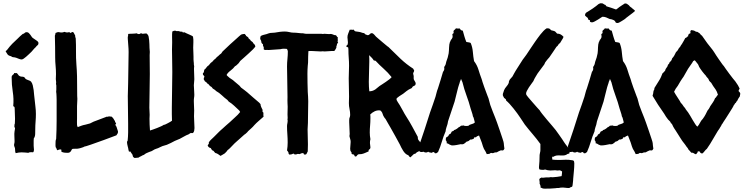

<svg xmlns="http://www.w3.org/2000/svg" viewBox="-20 -926 4519 1167"><path d="M213.9 -664.1Q213.9 -655.3 208 -650.9Q202.1 -646.5 197.3 -639.6Q187.5 -630.9 180.2 -621.6Q172.9 -612.3 163.1 -603.5Q159.2 -599.6 152.3 -593.3Q145.5 -586.9 138.2 -580.6Q130.9 -574.2 123.5 -569.3Q116.2 -564.5 111.3 -564.5Q103.5 -564.5 91.3 -569.8Q79.1 -575.2 70.3 -577.1Q63.5 -578.1 58.1 -578.6Q52.7 -579.1 47.9 -584Q30.3 -587.9 25.4 -596.2Q20.5 -604.5 14.6 -613.3Q14.6 -617.2 17.6 -618.2Q20.5 -619.1 22.5 -622.1Q32.2 -634.8 39.1 -643.1Q45.9 -651.4 54.7 -660.2Q71.3 -674.8 86.4 -690.4Q101.6 -706.1 118.2 -719.7Q126 -720.7 129.9 -725.6Q133.8 -730.5 141.6 -730.5Q149.4 -730.5 154.8 -725.6Q160.2 -720.7 164.6 -714.4Q168.9 -708 173.3 -701.7Q177.7 -695.3 183.6 -692.4Q190.4 -687.5 202.1 -679.7Q213.9 -671.9 213.9 -664.1ZM80.1 -482.4Q86.9 -478.5 90.3 -472.2Q93.8 -465.8 100.6 -462.9Q106.4 -460 113.3 -460Q120.1 -460 125 -458Q128.9 -456.1 130.9 -453.1Q132.8 -450.2 134.8 -447.3Q140.6 -442.4 152.8 -438.5Q165 -434.6 168.9 -429.7Q175.8 -420.9 179.2 -407.2Q182.6 -393.6 184.6 -378.4Q186.5 -363.3 187.5 -348.1Q188.5 -333 190.4 -322.3Q192.4 -299.8 195.3 -277.8Q198.2 -255.9 198.2 -233.4Q198.2 -210.9 196.3 -187.5Q194.3 -164.1 194.3 -141.6Q194.3 -129.9 193.8 -112.3Q193.4 -94.7 185.5 -85Q184.6 -81.1 184.6 -71.3V-40Q184.6 -34.2 185.5 -28.3Q186.5 -22.5 186.5 -15.6Q186.5 -4.9 180.7 0Q177.7 -1 174.3 -1Q170.9 -1 168 -1Q157.2 -1 152.3 2.9Q141.6 2 131.8 1Q122.1 0 111.3 0Q94.7 0 75.2 4.9Q71.3 -4.9 71.8 -15.6Q72.3 -26.4 67.4 -35.2Q66.4 -38.1 65.9 -40.5Q65.4 -43 65.4 -45.9Q68.4 -57.6 68.4 -62Q68.4 -66.4 68.4 -71.3Q68.4 -85 67.4 -99.1Q66.4 -113.3 68.4 -127Q68.4 -131.8 69.8 -135.7Q71.3 -139.6 71.3 -144.5Q71.3 -149.4 69.3 -151.4Q67.4 -153.3 67.4 -156.2Q67.4 -159.2 67.9 -166Q68.4 -172.9 70.3 -174.8Q70.3 -182.6 70.8 -189.9Q71.3 -197.3 71.3 -204.1Q71.3 -219.7 70.3 -235.4Q69.3 -251 69.3 -265.6Q69.3 -272.5 68.4 -274.4Q67.4 -276.4 66.4 -277.3Q65.4 -278.3 63.5 -278.8Q61.5 -279.3 60.5 -282.2Q64.5 -325.2 57.6 -368.2Q50.8 -411.1 50.8 -455.1Q50.8 -461.9 52.7 -465.3Q54.7 -468.8 57.6 -470.7Q60.5 -472.7 63 -475.1Q65.4 -477.5 66.4 -482.4Q74.2 -480.5 80.1 -482.4Z M680.7 -167Q687.5 -158.2 689 -152.8Q690.4 -147.5 692.4 -142.1Q694.3 -136.7 695.8 -131.8Q697.3 -127 697.3 -126Q697.3 -119.1 694.8 -114.7Q692.4 -110.4 687.5 -103.5Q648.4 -88.9 610.4 -74.7Q572.3 -60.5 532.2 -46.9Q521.5 -43.9 512.7 -40.5Q503.9 -37.1 493.2 -35.2Q491.2 -33.2 486.8 -31.7Q482.4 -30.3 476.6 -28.3Q470.7 -26.4 465.3 -24.9Q460 -23.4 458 -23.4Q450.2 -21.5 440.9 -22Q431.6 -22.5 422.9 -21.5Q418 -20.5 416 -16.6Q414.1 -12.7 411.6 -8.3Q409.2 -3.9 404.3 -0.5Q399.4 2.9 390.6 2.9Q381.8 2.9 373 2Q364.3 1 354.5 -2.9Q352.5 -5.9 353 -10.3Q353.5 -14.6 351.6 -17.6Q342.8 -18.6 337.9 -16.1Q333 -13.7 328.1 -12.7Q325.2 -16.6 323.7 -22Q322.3 -27.3 318.4 -31.2Q317.4 -36.1 317.4 -41Q317.4 -45.9 317.4 -50.8Q317.4 -57.6 317.9 -66.9Q318.4 -76.2 321.3 -81.1Q324.2 -136.7 324.2 -192.4Q324.2 -248 324.2 -303.7Q324.2 -309.6 324.2 -318.8Q324.2 -328.1 323.7 -337.9Q323.2 -347.7 322.8 -356Q322.3 -364.3 321.3 -368.2Q322.3 -375 322.3 -381.3Q322.3 -387.7 322.3 -394.5Q322.3 -400.4 322.3 -405.3Q322.3 -410.2 320.3 -415Q321.3 -418.9 321.3 -425.8Q321.3 -430.7 320.3 -435.5Q319.3 -440.4 319.3 -445.3Q319.3 -453.1 319.8 -460.4Q320.3 -467.8 320.3 -475.6Q320.3 -501 317.9 -525.9Q315.4 -550.8 315.4 -576.2Q315.4 -609.4 314.9 -642.6Q314.5 -675.8 313.5 -709Q317.4 -718.8 317.4 -725.6Q331.1 -732.4 338.9 -730.5Q346.7 -728.5 354.5 -728.5Q359.4 -728.5 363.3 -729.5Q367.2 -730.5 371.1 -732.4Q376 -731.4 379.4 -730Q382.8 -728.5 387.7 -728.5Q402.3 -731.4 403.8 -729.5Q405.3 -727.5 408.2 -725.6Q412.1 -726.6 414.6 -729Q417 -731.4 420.9 -731.4Q426.8 -731.4 429.7 -724.1Q432.6 -716.8 436.5 -711.9Q436.5 -701.2 440.4 -692.4Q442.4 -652.3 441.9 -613.3Q441.4 -574.2 444.3 -535.2Q445.3 -517.6 446.8 -498.5Q448.2 -479.5 448.2 -461.9Q448.2 -432.6 448.7 -402.8Q449.2 -373 449.2 -342.8Q449.2 -337.9 449.7 -334Q450.2 -330.1 450.2 -325.2Q450.2 -313.5 449.2 -302.7Q448.2 -292 448.2 -281.2V-205.1Q448.2 -195.3 447.8 -185.1Q447.3 -174.8 448.2 -165L452.1 -153.3Q462.9 -157.2 474.1 -161.6Q485.4 -166 498 -168Q505.9 -169.9 512.7 -171.9Q519.5 -173.8 527.3 -175.8Q541 -183.6 548.8 -186.5Q556.6 -189.5 564.5 -192.4Q581.1 -198.2 596.7 -204.6Q612.3 -210.9 628.9 -216.8Q636.7 -214.8 641.6 -218.8Q651.4 -216.8 659.2 -216.8Q669.9 -206.1 672.4 -200.2Q674.8 -194.3 679.7 -189.5Q677.7 -184.6 680.2 -183.6Q682.6 -182.6 683.6 -178.7Q687.5 -176.8 684.6 -173.3Q681.6 -169.9 680.7 -167Z M1152.3 -117.2Q1142.6 -116.2 1140.6 -118.2Q1136.7 -116.2 1133.3 -114.3Q1129.9 -112.3 1126 -109.4Q1112.3 -104.5 1099.1 -96.7Q1085.9 -88.9 1072.3 -82Q1064.5 -78.1 1057.1 -75.7Q1049.8 -73.2 1042 -69.3Q1030.3 -63.5 1018.6 -57.1Q1006.8 -50.8 994.1 -45.9Q987.3 -43.9 981 -42Q974.6 -40 967.8 -38.1Q960 -35.2 953.6 -31.7Q947.3 -28.3 940.4 -25.4Q935.5 -23.4 930.2 -22Q924.8 -20.5 918.9 -17.6Q914.1 -15.6 910.6 -12.7Q907.2 -9.8 902.3 -7.8Q894.5 -4.9 886.2 -2Q877.9 1 870.1 4.9Q862.3 8.8 858.9 12.2Q855.5 15.6 845.7 18.6Q835.9 24.4 835 24.9Q834 25.4 832 25.4Q829.1 27.3 826.7 28.8Q824.2 30.3 821.3 32.2Q815.4 32.2 809.6 33.2Q803.7 34.2 797.9 34.2Q791 30.3 788.6 26.4Q786.1 22.5 786.1 15.6Q782.2 10.7 778.8 4.9Q775.4 -1 771.5 -5.9Q764.6 -2 763.2 -6.3Q761.7 -10.7 760.7 -16.1Q759.8 -21.5 758.8 -26.9Q757.8 -32.2 756.8 -34.2Q752 -52.7 752 -61.5Q752 -66.4 753.9 -67.9Q755.9 -69.3 755.9 -72.3Q756.8 -82 757.8 -94.7Q758.8 -107.4 758.8 -121.1Q758.8 -134.8 758.8 -148.4Q758.8 -162.1 758.8 -172.9Q758.8 -216.8 757.8 -258.3Q756.8 -299.8 756.8 -341.8Q756.8 -361.3 757.8 -380.9Q758.8 -400.4 758.8 -419.9Q758.8 -467.8 760.3 -514.6Q761.7 -561.5 761.7 -609.4Q761.7 -628.9 759.8 -648.9Q757.8 -668.9 756.8 -689.5Q755.9 -700.2 757.8 -706.5Q759.8 -712.9 758.8 -719.7Q761.7 -720.7 769.5 -720.7Q777.3 -720.7 785.6 -721.2Q793.9 -721.7 801.3 -722.2Q808.6 -722.7 810.5 -723.6Q817.4 -718.8 824.2 -718.8Q831.1 -718.8 836.9 -724.6Q841.8 -722.7 842.3 -721.7Q842.8 -720.7 847.7 -720.7Q856.4 -721.7 861.3 -722.2Q866.2 -722.7 870.1 -722.7Q880.9 -714.8 883.3 -703.6Q885.7 -692.4 886.7 -680.2Q887.7 -668 888.2 -655.8Q888.7 -643.6 888.7 -635.7Q888.7 -629.9 889.6 -623.5Q890.6 -617.2 890.6 -610.4Q890.6 -605.5 890.1 -600.6Q889.6 -595.7 889.6 -590.8Q889.6 -562.5 890.1 -533.2Q890.6 -503.9 890.6 -475.6Q890.6 -424.8 889.2 -373.5Q887.7 -322.3 887.7 -271.5Q887.7 -260.7 888.7 -250Q889.6 -239.3 889.6 -228.5Q889.6 -222.7 889.2 -216.8Q888.7 -210.9 888.7 -205.1Q888.7 -168.9 891.6 -132.8Q895.5 -133.8 908.2 -138.2Q920.9 -142.6 934.6 -147.9Q948.2 -153.3 960 -158.7Q971.7 -164.1 974.6 -167Q978.5 -167 985.4 -169.9Q992.2 -172.9 1000 -177.2Q1007.8 -181.6 1015.1 -185.5Q1022.5 -189.5 1025.4 -192.4Q1024.4 -211.9 1024.4 -231.9Q1024.4 -252 1024.4 -271.5Q1024.4 -325.2 1025.9 -378.9Q1027.3 -432.6 1027.3 -488.3Q1027.3 -522.5 1026.4 -556.6Q1025.4 -590.8 1025.4 -625Q1025.4 -635.7 1025.9 -647Q1026.4 -658.2 1026.4 -668.9Q1026.4 -685.5 1025.9 -701.7Q1025.4 -717.8 1027.3 -734.4Q1037.1 -739.3 1038.1 -739.3Q1043.9 -739.3 1046.4 -739.3Q1048.8 -739.3 1050.8 -737.3Q1053.7 -736.3 1056.2 -736.8Q1058.6 -737.3 1061.5 -737.3Q1066.4 -737.3 1071.3 -735.4Q1076.2 -733.4 1081.1 -733.4Q1088.9 -734.4 1089.4 -731.4Q1089.8 -728.5 1092.8 -728.5Q1100.6 -731.4 1103.5 -728.5Q1106.4 -726.6 1114.3 -723.1Q1122.1 -719.7 1130.9 -715.8Q1139.6 -711.9 1146.5 -708.5Q1153.3 -705.1 1153.3 -702.1Q1156.2 -686.5 1155.3 -668.9Q1154.3 -651.4 1154.3 -635.7Q1154.3 -622.1 1155.3 -608.4Q1156.2 -594.7 1156.2 -581.1Q1156.2 -573.2 1156.2 -565.4Q1156.2 -557.6 1157.2 -550.8Q1158.2 -545.9 1158.2 -542.5Q1158.2 -539.1 1158.2 -535.2Q1158.2 -530.3 1160.2 -522.5Q1159.2 -517.6 1159.2 -512.2Q1159.2 -506.8 1159.2 -502Q1159.2 -488.3 1160.2 -473.6Q1161.1 -459 1161.1 -444.3Q1161.1 -434.6 1159.7 -425.8Q1158.2 -417 1158.2 -408.2L1159.2 -389.6Q1159.2 -379.9 1160.2 -370.1Q1161.1 -360.4 1161.1 -349.6Q1161.1 -344.7 1160.6 -339.8Q1160.2 -335 1159.2 -330.1Q1158.2 -325.2 1158.2 -319.3Q1158.2 -313.5 1158.2 -308.6Q1158.2 -294.9 1159.2 -281.2Q1160.2 -267.6 1160.2 -253.9Q1160.2 -245.1 1159.7 -236.8Q1159.2 -228.5 1159.2 -219.7Q1159.2 -202.1 1160.6 -183.6Q1162.1 -165 1162.1 -147.5Q1162.1 -139.6 1160.2 -130.9Q1158.2 -122.1 1152.3 -117.2Z M1467.8 -719.7Q1469.7 -715.8 1472.2 -714.4Q1474.6 -712.9 1475.6 -708Q1482.4 -703.1 1486.3 -700.7Q1490.2 -698.2 1491.2 -692.4Q1500 -685.5 1501.5 -683.6Q1502.9 -681.6 1503.9 -678.7Q1508.8 -674.8 1513.2 -671.9Q1517.6 -668.9 1519.5 -663.1Q1527.3 -656.2 1529.3 -652.3Q1531.2 -648.4 1532.2 -643.6Q1528.3 -636.7 1516.6 -625Q1504.9 -613.3 1490.2 -600.1Q1475.6 -586.9 1461.9 -574.7Q1448.2 -562.5 1440.4 -555.7Q1438.5 -551.8 1435.5 -548.8Q1432.6 -545.9 1430.7 -542Q1424.8 -537.1 1419.9 -531.7Q1415 -526.4 1408.2 -523.4Q1398.4 -509.8 1380.9 -496.6Q1363.3 -483.4 1357.4 -470.7Q1358.4 -467.8 1361.8 -464.8Q1365.2 -461.9 1367.2 -460Q1375 -452.1 1385.7 -445.8Q1396.5 -439.5 1404.3 -431.6Q1412.1 -424.8 1419.9 -418.5Q1427.7 -412.1 1435.5 -405.3Q1439.5 -401.4 1445.3 -393.6Q1455.1 -385.7 1464.4 -379.4Q1473.6 -373 1482.4 -365.2Q1501 -349.6 1518.6 -333.5Q1536.1 -317.4 1555.7 -301.8L1563.5 -293Q1563.5 -285.2 1567.9 -274.9Q1572.3 -264.6 1576.2 -257.8Q1574.2 -248 1576.7 -245.6Q1579.1 -243.2 1581.1 -241.2Q1580.1 -222.7 1582 -216.8Q1565.4 -202.1 1551.3 -189.9Q1537.1 -177.7 1526.4 -166Q1517.6 -155.3 1508.3 -147Q1499 -138.7 1488.3 -128.9Q1482.4 -121.1 1478.5 -118.2Q1471.7 -111.3 1464.8 -107.4Q1453.1 -96.7 1441.9 -86.9Q1430.7 -77.1 1419.9 -67.4Q1412.1 -60.5 1405.3 -54.2Q1398.4 -47.9 1391.6 -40Q1385.7 -34.2 1378.4 -26.4Q1371.1 -18.6 1363.3 -13.7Q1360.4 -7.8 1355.5 -3.4Q1350.6 1 1346.7 5.9Q1339.8 9.8 1334 13.7Q1328.1 17.6 1320.3 21.5Q1312.5 15.6 1305.2 10.7Q1297.9 5.9 1289.1 3.9Q1283.2 -1 1280.3 -5.9Q1277.3 -10.7 1269.5 -12.7Q1267.6 -15.6 1265.1 -19Q1262.7 -22.5 1260.7 -26.4Q1249 -27.3 1242.2 -41Q1244.1 -46.9 1247.6 -49.8Q1251 -52.7 1249 -60.5Q1254.9 -70.3 1263.2 -77.6Q1271.5 -85 1279.3 -92.8Q1288.1 -100.6 1295.4 -108.9Q1302.7 -117.2 1311.5 -125Q1316.4 -129.9 1321.3 -134.3Q1326.2 -138.7 1332 -143.6Q1342.8 -154.3 1354 -163.6Q1365.2 -172.9 1377 -183.6Q1392.6 -199.2 1409.2 -213.4Q1425.8 -227.5 1439.5 -245.1Q1438.5 -249 1436.5 -250.5Q1434.6 -252 1433.6 -254.9Q1418 -269.5 1402.8 -283.7Q1387.7 -297.9 1370.1 -308.6Q1364.3 -314.5 1362.3 -318.4Q1344.7 -331.1 1328.6 -346.7Q1312.5 -362.3 1293 -373Q1289.1 -377.9 1283.7 -381.3Q1278.3 -384.8 1273.4 -387.7Q1270.5 -392.6 1267.1 -396Q1263.7 -399.4 1258.8 -401.4Q1251 -408.2 1248.5 -412.6Q1246.1 -417 1240.2 -418Q1238.3 -422.9 1233.9 -425.8Q1229.5 -428.7 1224.6 -432.6Q1222.7 -438.5 1218.8 -442.4Q1217.8 -450.2 1219.7 -453.6Q1221.7 -457 1222.7 -459Q1221.7 -464.8 1217.3 -467.8Q1212.9 -470.7 1212.9 -477.5Q1212.9 -481.4 1215.3 -482.9Q1217.8 -484.4 1218.8 -487.3L1221.7 -502Q1229.5 -507.8 1234.9 -516.1Q1240.2 -524.4 1249 -529.3Q1258.8 -543.9 1273.4 -553.7Q1278.3 -561.5 1285.6 -566.4Q1293 -571.3 1297.9 -579.1Q1305.7 -584 1311 -589.8Q1316.4 -595.7 1324.2 -600.6Q1326.2 -604.5 1328.6 -606.9Q1331.1 -609.4 1332 -612.3Q1358.4 -637.7 1378.4 -656.2Q1398.4 -674.8 1419.9 -693.4Q1425.8 -698.2 1431.6 -704.1Q1437.5 -710 1444.3 -714.8Q1446.3 -716.8 1449.2 -716.8Q1452.1 -716.8 1455.1 -718.8Q1466.8 -718.8 1467.8 -719.7Z M2034.2 -698.2Q2032.2 -694.3 2032.7 -690.4Q2033.2 -686.5 2033.2 -681.6Q2031.2 -669.9 2033.2 -669.9Q2035.2 -669.9 2035.2 -668L2028.3 -658.2Q2028.3 -652.3 2025.9 -647.5Q2023.4 -642.6 2024.4 -635.7Q2021.5 -630.9 2019 -626Q2016.6 -621.1 2011.7 -616.2H1999Q1988.3 -616.2 1976.1 -614.7Q1963.9 -613.3 1952.1 -613.3Q1950.2 -613.3 1947.3 -613.8Q1944.3 -614.3 1941.4 -614.3Q1939.5 -614.3 1936.5 -613.8Q1933.6 -613.3 1929.7 -613.3Q1915 -613.3 1900.9 -614.7Q1886.7 -616.2 1871.1 -616.2Q1867.2 -616.2 1863.3 -616.2Q1859.4 -616.2 1854.5 -615.2Q1853.5 -598.6 1853 -581.5Q1852.5 -564.5 1852.5 -546.9Q1852.5 -542 1851.6 -536.6Q1850.6 -531.2 1850.6 -526.4Q1849.6 -513.7 1849.1 -502Q1848.6 -490.2 1848.6 -477.5Q1848.6 -450.2 1849.1 -422.9Q1849.6 -395.5 1850.6 -367.2Q1851.6 -352.5 1852.5 -338.9Q1853.5 -325.2 1853.5 -310.5Q1853.5 -277.3 1852.5 -244.6Q1851.6 -211.9 1851.6 -178.7Q1851.6 -168 1850.6 -158.7Q1849.6 -149.4 1849.6 -138.7Q1849.6 -116.2 1850.6 -93.8Q1851.6 -71.3 1851.6 -48.8Q1851.6 -38.1 1851.1 -27.3Q1850.6 -16.6 1850.6 -5.9Q1845.7 2 1843.8 7.8Q1841.8 13.7 1832 13.7Q1825.2 11.7 1825.7 9.3Q1826.2 6.8 1824.2 4.9Q1815.4 3.9 1811 6.3Q1806.6 8.8 1800.8 10.7Q1797.9 9.8 1794.4 9.8Q1791 9.8 1788.1 9.8Q1786.1 9.8 1784.2 11.2Q1782.2 12.7 1775.4 12.7Q1769.5 13.7 1768.6 10.7Q1767.6 7.8 1762.7 7.8Q1757.8 10.7 1751.5 12.2Q1745.1 13.7 1739.3 13.7Q1733.4 9.8 1733.9 6.3Q1734.4 2.9 1732.4 -1Q1731.4 -2.9 1729 -6.3Q1726.6 -9.8 1724.6 -11.7Q1726.6 -25.4 1727.5 -36.1Q1728.5 -46.9 1728.5 -59.6Q1728.5 -85 1726.6 -109.4Q1724.6 -133.8 1724.6 -159.2Q1724.6 -167 1726.6 -175.8Q1728.5 -184.6 1728.5 -194.3Q1726.6 -202.1 1727.5 -203.6Q1728.5 -205.1 1728.5 -207Q1728.5 -212.9 1728 -218.8Q1727.5 -224.6 1727.5 -230.5Q1727.5 -242.2 1728 -253.9Q1728.5 -265.6 1728.5 -277.3Q1728.5 -282.2 1728 -287.6Q1727.5 -293 1727.5 -297.9Q1726.6 -306.6 1727.1 -316.4Q1727.5 -326.2 1727.5 -335.9Q1727.5 -382.8 1726.1 -428.7Q1724.6 -474.6 1724.6 -521.5Q1724.6 -544.9 1727.1 -567.9Q1729.5 -590.8 1729.5 -614.3Q1729.5 -617.2 1727.5 -622.1Q1725.6 -627 1723.6 -628.9Q1718.8 -628.9 1714.4 -629.4Q1710 -629.9 1705.1 -629.9Q1694.3 -629.9 1684.6 -627Q1666 -626 1648.9 -624.5Q1631.8 -623 1614.3 -622.1Q1602.5 -623 1600.1 -622.6Q1597.7 -622.1 1594.7 -622.1Q1586.9 -622.1 1583 -626V-638.7Q1577.1 -650.4 1578.1 -651.4Q1579.1 -652.3 1579.1 -654.3Q1579.1 -657.2 1573.7 -660.6Q1568.4 -664.1 1568.4 -671.9Q1567.4 -679.7 1564.5 -683.6Q1561.5 -687.5 1561.5 -691.4Q1561.5 -698.2 1564.5 -707Q1573.2 -711.9 1581.5 -713.9Q1589.8 -715.8 1600.6 -718.8Q1606.4 -720.7 1611.3 -722.7Q1616.2 -724.6 1622.1 -725.6Q1628.9 -726.6 1635.7 -726.6Q1642.6 -726.6 1649.4 -727.5Q1664.1 -730.5 1680.2 -732.4Q1696.3 -734.4 1710.9 -734.4Q1724.6 -734.4 1738.3 -731Q1752 -727.5 1762.7 -727.5Q1778.3 -727.5 1792.5 -725.6Q1806.6 -723.6 1822.3 -723.6Q1824.2 -723.6 1828.6 -722.2Q1833 -720.7 1838.9 -720.7H1933.6Q1941.4 -718.8 1944.8 -719.7Q1948.2 -720.7 1951.2 -720.7Q1959 -720.7 1965.8 -719.7Q1972.7 -718.8 1980.5 -718.8Q1987.3 -718.8 1991.2 -719.7Q1999 -718.8 2005.9 -715.3Q2012.7 -711.9 2021.5 -711.9Q2025.4 -709 2027.3 -704.6Q2029.3 -700.2 2034.2 -698.2Z M2519.5 -93.8Q2518.6 -79.1 2525.9 -71.8Q2533.2 -64.5 2538.1 -53.7Q2536.1 -40 2541 -32.2Q2538.1 -26.4 2535.2 -19Q2532.2 -11.7 2526.4 -6.8Q2510.7 0 2507.8 4.9Q2504.9 9.8 2496.1 9.8Q2491.2 14.6 2485.4 20Q2479.5 25.4 2474.6 30.3Q2469.7 28.3 2467.8 25.4Q2465.8 22.5 2461.9 17.6Q2452.1 14.6 2444.3 7.3Q2436.5 0 2430.7 -9.3Q2424.8 -18.6 2419.4 -28.8Q2414.1 -39.1 2410.2 -47.9Q2396.5 -73.2 2382.3 -99.1Q2368.2 -125 2353.5 -150.4Q2345.7 -163.1 2338.4 -176.3Q2331.1 -189.5 2323.2 -203.1Q2321.3 -205.1 2319.3 -207.5Q2317.4 -210 2315.4 -212.9Q2308.6 -222.7 2305.2 -234.9Q2301.8 -247.1 2291 -254.9Q2272.5 -256.8 2257.3 -249.5Q2242.2 -242.2 2230.5 -230.5Q2231.4 -223.6 2231.4 -217.8Q2231.4 -211.9 2231.4 -206.1Q2231.4 -183.6 2229.5 -163.1Q2227.5 -142.6 2227.5 -120.1Q2227.5 -110.4 2228.5 -100.1Q2229.5 -89.8 2231.4 -80.1Q2228.5 -69.3 2228.5 -56.6Q2228.5 -49.8 2230 -43.9Q2231.4 -38.1 2231.4 -31.2Q2231.4 -21.5 2225.1 -18.1Q2218.8 -14.6 2220.7 -5.9Q2209 -1 2198.2 3.9Q2187.5 8.8 2175.8 10.7Q2170.9 11.7 2166 11.2Q2161.1 10.7 2157.2 12.7Q2152.3 14.6 2149.4 20Q2146.5 25.4 2141.6 25.4Q2135.7 25.4 2134.8 21Q2133.8 16.6 2130.9 13.7Q2126 11.7 2123 11.7Q2120.1 11.7 2117.2 8.8Q2118.2 0 2113.3 -4.4Q2108.4 -8.8 2108.4 -22.5Q2108.4 -33.2 2109.9 -43Q2111.3 -52.7 2111.3 -63.5Q2111.3 -72.3 2108.9 -79.6Q2106.4 -86.9 2104.5 -95.7Q2103.5 -99.6 2104.5 -103.5Q2105.5 -107.4 2105.5 -111.3Q2105.5 -128.9 2104 -147Q2102.5 -165 2102.5 -182.6Q2102.5 -189.5 2102.5 -195.3Q2102.5 -201.2 2103.5 -207Q2105.5 -212.9 2106.9 -216.8Q2108.4 -220.7 2108.4 -226.6Q2108.4 -245.1 2104.5 -263.2Q2100.6 -281.2 2100.6 -298.8Q2100.6 -308.6 2101.1 -318.8Q2101.6 -329.1 2101.6 -338.9Q2101.6 -367.2 2100.6 -394.5Q2099.6 -421.9 2099.6 -449.2Q2099.6 -468.8 2100.6 -487.8Q2101.6 -506.8 2101.6 -526.4Q2101.6 -550.8 2099.6 -574.7Q2097.7 -598.6 2097.7 -624Q2097.7 -632.8 2096.7 -635.7Q2095.7 -638.7 2093.8 -639.2Q2091.8 -639.6 2089.4 -640.1Q2086.9 -640.6 2085 -643.6Q2085 -649.4 2089.8 -651.9Q2094.7 -654.3 2094.7 -668Q2094.7 -675.8 2093.3 -683.6Q2091.8 -691.4 2091.8 -699.2Q2091.8 -710.9 2096.7 -722.7Q2101.6 -734.4 2105.5 -745.1Q2117.2 -746.1 2121.6 -745.1Q2126 -744.1 2130.9 -746.1Q2133.8 -735.4 2143.6 -734.9Q2153.3 -734.4 2161.1 -732.4Q2169.9 -731.4 2178.2 -728Q2186.5 -724.6 2194.3 -724.6Q2196.3 -718.8 2202.6 -716.3Q2209 -713.9 2215.8 -711.9Q2223.6 -712.9 2228 -718.8Q2232.4 -724.6 2240.2 -724.6Q2246.1 -724.6 2253.9 -716.3Q2261.7 -708 2265.6 -703.1Q2269.5 -700.2 2280.3 -690.4Q2291 -680.7 2303.7 -670.4Q2316.4 -660.2 2327.1 -650.9Q2337.9 -641.6 2340.8 -640.6Q2380.9 -600.6 2415.5 -567.9Q2450.2 -535.2 2491.2 -508.8Q2492.2 -505.9 2493.7 -503.9Q2495.1 -502 2497.1 -499Q2497.1 -491.2 2494.1 -487.3Q2491.2 -483.4 2491.2 -477.5Q2491.2 -474.6 2492.7 -471.7Q2494.1 -468.8 2494.1 -465.8Q2495.1 -461.9 2494.6 -458.5Q2494.1 -455.1 2494.1 -451.2Q2494.1 -441.4 2500.5 -433.6Q2506.8 -425.8 2506.8 -416Q2504.9 -407.2 2499 -405.3Q2493.2 -403.3 2489.3 -400.4Q2487.3 -398.4 2485.8 -395.5Q2484.4 -392.6 2482.4 -390.6Q2460.9 -380.9 2451.2 -372.6Q2441.4 -364.3 2430.7 -356.4Q2427.7 -354.5 2420.9 -350.1Q2414.1 -345.7 2407.2 -341.3Q2400.4 -336.9 2395 -332Q2389.6 -327.1 2389.6 -324.2Q2389.6 -317.4 2397.9 -305.2Q2406.2 -293 2410.2 -286.1Q2420.9 -268.6 2429.7 -251.5Q2438.5 -234.4 2449.2 -217.8Q2468.8 -187.5 2485.8 -156.2Q2502.9 -125 2519.5 -93.8ZM2360.4 -457Q2337.9 -485.4 2312 -508.3Q2286.1 -531.2 2262.7 -556.6L2252 -558.6Q2246.1 -568.4 2238.8 -575.7Q2231.4 -583 2223.6 -590.8Q2224.6 -580.1 2224.6 -570.3Q2224.6 -560.5 2224.6 -549.8Q2224.6 -518.6 2223.1 -488.8Q2221.7 -459 2221.7 -428.7Q2221.7 -398.4 2224.6 -371.1Q2245.1 -371.1 2261.7 -382.8Q2268.6 -387.7 2274.4 -393.1Q2280.3 -398.4 2287.1 -403.3Q2294.9 -408.2 2305.2 -415Q2315.4 -421.9 2325.7 -428.7Q2335.9 -435.5 2345.2 -442.9Q2354.5 -450.2 2360.4 -457Z M2793 -739.3Q2797.9 -721.7 2802.7 -704.6Q2807.6 -687.5 2814.5 -670.9Q2829.1 -668.9 2832.5 -668Q2835.9 -667 2840.8 -665Q2851.6 -639.6 2854 -610.8Q2856.4 -582 2861.3 -554.7Q2879.9 -530.3 2888.2 -502.4Q2896.5 -474.6 2907.2 -446.3Q2910.2 -436.5 2911.1 -434.1Q2912.1 -431.6 2912.1 -429.7Q2918 -413.1 2923.8 -395.5Q2929.7 -377.9 2936.5 -361.3Q2939.5 -352.5 2942.9 -344.2Q2946.3 -335.9 2949.2 -328.1Q2952.1 -318.4 2954.6 -308.1Q2957 -297.9 2960 -288.1Q2966.8 -268.6 2974.6 -249Q2982.4 -229.5 2990.2 -210Q2993.2 -203.1 3001.5 -179.7Q3009.8 -156.2 3018.6 -130.4Q3027.3 -104.5 3034.7 -82.5Q3042 -60.5 3042 -55.7Q3042 -47.9 3043.5 -39.6Q3044.9 -31.2 3045.9 -22.5Q3042 -12.7 3036.1 -11.7Q3030.3 -10.7 3025.4 -12.7Q3020.5 -10.7 3016.1 -8.8Q3011.7 -6.8 3007.8 -4.9Q3004.9 -3.9 3002.9 -2Q3001 0 2998 0Q2986.3 0 2982.9 2.4Q2979.5 4.9 2972.7 4.9Q2963.9 2 2961.4 4.4Q2959 6.8 2957 7.8Q2953.1 9.8 2948.2 9.8Q2943.4 9.8 2938.5 10.7Q2936.5 6.8 2935.1 2.9Q2933.6 -1 2930.7 -5.9Q2919.9 -21.5 2915.5 -36.1Q2911.1 -50.8 2908.2 -59.6Q2903.3 -70.3 2899.9 -81.1Q2896.5 -91.8 2891.6 -102.5Q2885.7 -100.6 2880.9 -98.1Q2876 -95.7 2873 -91.8Q2861.3 -91.8 2861.3 -88.9Q2861.3 -85.9 2859.4 -83Q2853.5 -81.1 2850.1 -79.1Q2846.7 -77.1 2838.9 -78.1Q2834 -73.2 2829.1 -69.8Q2824.2 -66.4 2816.4 -65.4Q2808.6 -57.6 2800.3 -52.2Q2792 -46.9 2781.2 -49.8Q2767.6 -46.9 2753.9 -44.4Q2740.2 -42 2726.6 -42Q2710.9 -46.9 2707 -50.8Q2703.1 -54.7 2695.3 -54.7Q2696.3 -68.4 2689.5 -73.2Q2689.5 -76.2 2689.9 -82.5Q2690.4 -88.9 2692.4 -90.8Q2705.1 -96.7 2707 -103.5Q2709 -110.4 2717.8 -112.3Q2719.7 -116.2 2722.2 -119.6Q2724.6 -123 2726.6 -127Q2731.4 -128.9 2734.9 -129.9Q2738.3 -130.9 2740.2 -135.7Q2745.1 -135.7 2754.9 -142.1Q2764.6 -148.4 2767.6 -152.3Q2775.4 -155.3 2777.3 -157.7Q2779.3 -160.2 2782.2 -162.1Q2792 -161.1 2794.9 -164.1Q2802.7 -160.2 2812.5 -160.2Q2816.4 -160.2 2819.3 -160.6Q2822.3 -161.1 2826.2 -161.1Q2834 -168.9 2846.2 -171.4Q2858.4 -173.8 2866.2 -181.6Q2863.3 -189.5 2861.3 -200.7Q2859.4 -211.9 2854.5 -218.8Q2852.5 -231.4 2848.1 -243.2Q2843.8 -254.9 2840.8 -265.6Q2830.1 -306.6 2815.4 -345.7Q2800.8 -384.8 2791 -425.8Q2789.1 -430.7 2786.6 -436Q2784.2 -441.4 2782.2 -446.3Q2777.3 -434.6 2777.3 -433.1Q2777.3 -431.6 2775.4 -429.7Q2774.4 -424.8 2773.4 -421.4Q2772.5 -418 2770.5 -413.1Q2767.6 -405.3 2765.1 -396Q2762.7 -386.7 2760.7 -378.9Q2755.9 -362.3 2752 -344.2Q2748 -326.2 2743.2 -308.6Q2733.4 -278.3 2723.1 -248.5Q2712.9 -218.8 2703.1 -188.5Q2701.2 -174.8 2698.7 -167.5Q2696.3 -160.2 2693.8 -152.8Q2691.4 -145.5 2689.9 -138.7Q2688.5 -131.8 2688.5 -127.9Q2674.8 -96.7 2665.5 -64.5Q2656.2 -32.2 2642.6 -2Q2638.7 0 2635.7 2.9Q2632.8 5.9 2628.9 5.9Q2621.1 5.9 2620.6 2Q2620.1 -2 2616.2 -2Q2612.3 -2 2609.4 -0.5Q2606.4 1 2603.5 2.9Q2598.6 1 2592.3 0.5Q2585.9 0 2583 -3.9Q2576.2 1 2569.3 1Q2561.5 1 2553.7 -3.9Q2547.9 -2 2542 -2Q2539.1 -2 2535.2 -2.9Q2531.2 -3.9 2529.3 -5.9Q2528.3 -9.8 2528.3 -13.7Q2528.3 -17.6 2528.3 -22.5Q2528.3 -32.2 2526.4 -37.1Q2543.9 -86.9 2560.5 -138.2Q2577.1 -189.5 2593.8 -242.2Q2602.5 -266.6 2610.8 -290Q2619.1 -313.5 2627 -337.9Q2630.9 -351.6 2633.8 -363.8Q2636.7 -376 2641.6 -387.7Q2649.4 -413.1 2657.7 -439Q2666 -464.8 2672.9 -490.2Q2676.8 -493.2 2677.7 -497.1Q2678.7 -501 2680.7 -505.9L2679.7 -518.6Q2686.5 -528.3 2689 -535.6Q2691.4 -543 2692.4 -550.8Q2697.3 -562.5 2701.2 -576.2Q2705.1 -589.8 2707 -601.6Q2709 -617.2 2709.5 -637.2Q2710 -657.2 2714.8 -670.9Q2716.8 -674.8 2718.3 -676.3Q2719.7 -677.7 2719.7 -682.6Q2721.7 -684.6 2724.1 -687Q2726.6 -689.5 2727.5 -692.4Q2732.4 -700.2 2731 -706.1Q2729.5 -711.9 2729.5 -718.8Q2738.3 -723.6 2737.3 -727.5Q2736.3 -731.4 2736.3 -735.4Q2736.3 -740.2 2742.7 -744.6Q2749 -749 2751 -753.9Q2756.8 -752.9 2762.7 -752.4Q2768.6 -752 2774.4 -752.9Q2781.2 -740.2 2791 -740.2Z M3335.9 26.4Q3335.9 34.2 3336.4 37.6Q3336.9 41 3336.9 43.9Q3350.6 45.9 3364.7 45.9Q3378.9 45.9 3392.6 45.9Q3400.4 45.9 3406.2 45.4Q3412.1 44.9 3418 44.9Q3427.7 44.9 3437.5 45.4Q3447.3 45.9 3457 47.9Q3467.8 48.8 3469.2 55.7Q3470.7 62.5 3470.7 66.4Q3470.7 89.8 3468.3 113.3Q3465.8 136.7 3463.9 161.1Q3463.9 165 3463.4 171.4Q3462.9 177.7 3461.9 185.1Q3460.9 192.4 3460.4 198.2Q3460 204.1 3459 206.1Q3457 210 3450.7 211.4Q3444.3 212.9 3440.4 216.8Q3424.8 216.8 3417.5 215.3Q3410.2 213.9 3402.3 213.9Q3394.5 213.9 3388.2 214.4Q3381.8 214.8 3375 216.8Q3364.3 215.8 3358.4 217.8Q3342.8 219.7 3324.2 220.2Q3305.7 220.7 3291 220.7Q3288.1 220.7 3285.2 220.2Q3282.2 219.7 3279.3 219.7Q3273.4 215.8 3268.6 215.3Q3263.7 214.8 3265.6 205.1Q3261.7 192.4 3259.8 190.4Q3260.7 179.7 3259.3 174.8Q3257.8 169.9 3257.8 165Q3260.7 157.2 3264.2 156.7Q3267.6 156.2 3269.5 153.3Q3274.4 154.3 3280.3 154.3Q3285.2 154.3 3289.6 153.3Q3293.9 152.3 3298.8 152.3Q3304.7 152.3 3313.5 152.3Q3322.3 152.3 3327.1 150.4Q3331.1 151.4 3338.9 151.4Q3348.6 151.4 3366.2 148.9Q3383.8 146.5 3393.6 144.5Q3394.5 136.7 3395.5 129.9Q3396.5 123 3396.5 116.2Q3385.7 108.4 3379.4 109.4Q3373 110.4 3367.2 110.4Q3356.4 108.4 3351.6 108.9Q3346.7 109.4 3341.3 109.4Q3335.9 109.4 3331.5 109.9Q3327.1 110.4 3327.1 110.4Q3321.3 109.4 3312.5 108.9Q3303.7 108.4 3298.8 105.5Q3293 103.5 3287.1 105.5Q3281.2 107.4 3279.3 106.4Q3265.6 106.4 3258.8 103.5Q3256.8 101.6 3256.8 97.7Q3256.8 93.8 3255.9 90.8Q3257.8 72.3 3258.8 53.7Q3259.8 35.2 3259.8 15.6Q3259.8 10.7 3262.2 2.4Q3264.6 -5.9 3264.6 -13.7Q3264.6 -23.4 3264.6 -27.3Q3264.6 -31.2 3264.6 -33.2V-50.8Q3242.2 -82 3217.8 -110.4Q3193.4 -138.7 3169.9 -168.9Q3162.1 -179.7 3155.3 -190.9Q3148.4 -202.1 3140.6 -212.9Q3134.8 -222.7 3124 -236.8Q3113.3 -251 3101.6 -266.1Q3089.8 -281.2 3077.6 -294.4Q3065.4 -307.6 3056.6 -314.5Q3056.6 -321.3 3052.7 -324.2Q3048.8 -327.1 3043.9 -331.1Q3042 -335.9 3039.1 -340.3Q3036.1 -344.7 3036.1 -349.6Q3036.1 -357.4 3039.1 -363.3Q3041 -367.2 3041.5 -370.6Q3042 -374 3043.9 -377.9Q3048.8 -389.6 3058.1 -399.9Q3067.4 -410.2 3072.3 -421.9Q3073.2 -425.8 3073.2 -429.2Q3073.2 -432.6 3075.2 -435.5Q3078.1 -443.4 3084 -448.7Q3089.8 -454.1 3094.7 -460.9Q3099.6 -469.7 3104.5 -479Q3109.4 -488.3 3114.3 -496.1Q3125 -512.7 3135.7 -529.8Q3146.5 -546.9 3157.2 -563.5Q3162.1 -571.3 3168.5 -578.6Q3174.8 -585.9 3179.7 -593.8Q3193.4 -613.3 3205.6 -632.8Q3217.8 -652.3 3231.4 -670.9Q3238.3 -680.7 3246.6 -692.4Q3254.9 -704.1 3264.2 -715.8Q3273.4 -727.5 3283.2 -737.8Q3293 -748 3302.7 -753.9Q3319.3 -754.9 3324.7 -747.6Q3330.1 -740.2 3338.9 -740.2Q3352.5 -737.3 3356.9 -731.9Q3361.3 -726.6 3366.2 -721.7Q3378.9 -721.7 3387.7 -716.8Q3396.5 -711.9 3405.3 -702.1Q3401.4 -691.4 3395 -682.6Q3388.7 -673.8 3383.8 -664.1Q3376 -660.2 3373 -653.3Q3370.1 -646.5 3362.3 -641.6Q3351.6 -625 3340.8 -609.4Q3330.1 -593.8 3319.3 -578.1Q3312.5 -570.3 3305.7 -562.5Q3298.8 -554.7 3293.9 -546.9Q3292 -543.9 3291 -540.5Q3290 -537.1 3288.1 -534.2Q3275.4 -515.6 3261.2 -498Q3247.1 -480.5 3236.3 -460.9Q3231.4 -454.1 3228.5 -447.3Q3225.6 -440.4 3221.7 -432.6Q3217.8 -426.8 3210 -416.5Q3202.1 -406.2 3194.8 -395Q3187.5 -383.8 3182.1 -373Q3176.8 -362.3 3177.7 -355.5Q3177.7 -349.6 3189.9 -335.4Q3202.1 -321.3 3216.8 -304.2Q3231.4 -287.1 3244.6 -272.5Q3257.8 -257.8 3260.7 -254.9Q3262.7 -250 3275.4 -233.9Q3288.1 -217.8 3304.2 -198.7Q3320.3 -179.7 3335.9 -161.6Q3351.6 -143.6 3357.4 -135.7Q3367.2 -122.1 3377.4 -107.9Q3387.7 -93.8 3397.5 -79.1Q3402.3 -71.3 3407.2 -64Q3412.1 -56.6 3417 -49.8Q3424.8 -39.1 3430.7 -32.2Q3436.5 -25.4 3441.4 -11.7Q3443.4 6.8 3439 7.3Q3434.6 7.8 3429.7 9.8Q3417 19.5 3400.4 19Q3383.8 18.6 3374 18.6Q3369.1 18.6 3364.3 19Q3359.4 19.5 3354.5 21.5Q3348.6 23.4 3345.7 25.9Q3342.8 28.3 3335.9 26.4Z M3698.2 -739.3Q3703.1 -721.7 3708 -704.6Q3712.9 -687.5 3719.7 -670.9Q3734.4 -668.9 3737.8 -668Q3741.2 -667 3746.1 -665Q3756.8 -639.6 3759.3 -610.8Q3761.7 -582 3766.6 -554.7Q3785.2 -530.3 3793.5 -502.4Q3801.8 -474.6 3812.5 -446.3Q3815.4 -436.5 3816.4 -434.1Q3817.4 -431.6 3817.4 -429.7Q3823.2 -413.1 3829.1 -395.5Q3835 -377.9 3841.8 -361.3Q3844.7 -352.5 3848.1 -344.2Q3851.6 -335.9 3854.5 -328.1Q3857.4 -318.4 3859.9 -308.1Q3862.3 -297.9 3865.2 -288.1Q3872.1 -268.6 3879.9 -249Q3887.7 -229.5 3895.5 -210Q3898.4 -203.1 3906.7 -179.7Q3915 -156.2 3923.8 -130.4Q3932.6 -104.5 3939.9 -82.5Q3947.3 -60.5 3947.3 -55.7Q3947.3 -47.9 3948.7 -39.6Q3950.2 -31.2 3951.2 -22.5Q3947.3 -12.7 3941.4 -11.7Q3935.5 -10.7 3930.7 -12.7Q3925.8 -10.7 3921.4 -8.8Q3917 -6.8 3913.1 -4.9Q3910.2 -3.9 3908.2 -2Q3906.2 0 3903.3 0Q3891.6 0 3888.2 2.4Q3884.8 4.9 3877.9 4.9Q3869.1 2 3866.7 4.4Q3864.3 6.8 3862.3 7.8Q3858.4 9.8 3853.5 9.8Q3848.6 9.8 3843.8 10.7Q3841.8 6.8 3840.3 2.9Q3838.9 -1 3835.9 -5.9Q3825.2 -21.5 3820.8 -36.1Q3816.4 -50.8 3813.5 -59.6Q3808.6 -70.3 3805.2 -81.1Q3801.8 -91.8 3796.9 -102.5Q3791 -100.6 3786.1 -98.1Q3781.2 -95.7 3778.3 -91.8Q3766.6 -91.8 3766.6 -88.9Q3766.6 -85.9 3764.6 -83Q3758.8 -81.1 3755.4 -79.1Q3752 -77.1 3744.1 -78.1Q3739.3 -73.2 3734.4 -69.8Q3729.5 -66.4 3721.7 -65.4Q3713.9 -57.6 3705.6 -52.2Q3697.3 -46.9 3686.5 -49.8Q3672.9 -46.9 3659.2 -44.4Q3645.5 -42 3631.8 -42Q3616.2 -46.9 3612.3 -50.8Q3608.4 -54.7 3600.6 -54.7Q3601.6 -68.4 3594.7 -73.2Q3594.7 -76.2 3595.2 -82.5Q3595.7 -88.9 3597.7 -90.8Q3610.4 -96.7 3612.3 -103.5Q3614.3 -110.4 3623 -112.3Q3625 -116.2 3627.4 -119.6Q3629.9 -123 3631.8 -127Q3636.7 -128.9 3640.1 -129.9Q3643.6 -130.9 3645.5 -135.7Q3650.4 -135.7 3660.2 -142.1Q3669.9 -148.4 3672.9 -152.3Q3680.7 -155.3 3682.6 -157.7Q3684.6 -160.2 3687.5 -162.1Q3697.3 -161.1 3700.2 -164.1Q3708 -160.2 3717.8 -160.2Q3721.7 -160.2 3724.6 -160.6Q3727.5 -161.1 3731.4 -161.1Q3739.3 -168.9 3751.5 -171.4Q3763.7 -173.8 3771.5 -181.6Q3768.6 -189.5 3766.6 -200.7Q3764.6 -211.9 3759.8 -218.8Q3757.8 -231.4 3753.4 -243.2Q3749 -254.9 3746.1 -265.6Q3735.4 -306.6 3720.7 -345.7Q3706.1 -384.8 3696.3 -425.8Q3694.3 -430.7 3691.9 -436Q3689.5 -441.4 3687.5 -446.3Q3682.6 -434.6 3682.6 -433.1Q3682.6 -431.6 3680.7 -429.7Q3679.7 -424.8 3678.7 -421.4Q3677.7 -418 3675.8 -413.1Q3672.9 -405.3 3670.4 -396Q3668 -386.7 3666 -378.9Q3661.1 -362.3 3657.2 -344.2Q3653.3 -326.2 3648.4 -308.6Q3638.7 -278.3 3628.4 -248.5Q3618.2 -218.8 3608.4 -188.5Q3606.4 -174.8 3604 -167.5Q3601.6 -160.2 3599.1 -152.8Q3596.7 -145.5 3595.2 -138.7Q3593.8 -131.8 3593.8 -127.9Q3580.1 -96.7 3570.8 -64.5Q3561.5 -32.2 3547.9 -2Q3543.9 0 3541 2.9Q3538.1 5.9 3534.2 5.9Q3526.4 5.9 3525.9 2Q3525.4 -2 3521.5 -2Q3517.6 -2 3514.6 -0.5Q3511.7 1 3508.8 2.9Q3503.9 1 3497.6 0.5Q3491.2 0 3488.3 -3.9Q3481.4 1 3474.6 1Q3466.8 1 3459 -3.9Q3453.1 -2 3447.3 -2Q3444.3 -2 3440.4 -2.9Q3436.5 -3.9 3434.6 -5.9Q3433.6 -9.8 3433.6 -13.7Q3433.6 -17.6 3433.6 -22.5Q3433.6 -32.2 3431.6 -37.1Q3449.2 -86.9 3465.8 -138.2Q3482.4 -189.5 3499 -242.2Q3507.8 -266.6 3516.1 -290Q3524.4 -313.5 3532.2 -337.9Q3536.1 -351.6 3539.1 -363.8Q3542 -376 3546.9 -387.7Q3554.7 -413.1 3563 -439Q3571.3 -464.8 3578.1 -490.2Q3582 -493.2 3583 -497.1Q3584 -501 3585.9 -505.9L3585 -518.6Q3591.8 -528.3 3594.2 -535.6Q3596.7 -543 3597.7 -550.8Q3602.5 -562.5 3606.4 -576.2Q3610.4 -589.8 3612.3 -601.6Q3614.3 -617.2 3614.7 -637.2Q3615.2 -657.2 3620.1 -670.9Q3622.1 -674.8 3623.5 -676.3Q3625 -677.7 3625 -682.6Q3627 -684.6 3629.4 -687Q3631.8 -689.5 3632.8 -692.4Q3637.7 -700.2 3636.2 -706.1Q3634.8 -711.9 3634.8 -718.8Q3643.6 -723.6 3642.6 -727.5Q3641.6 -731.4 3641.6 -735.4Q3641.6 -740.2 3647.9 -744.6Q3654.3 -749 3656.2 -753.9Q3662.1 -752.9 3668 -752.4Q3673.8 -752 3679.7 -752.9Q3686.5 -740.2 3696.3 -740.2ZM3642.6 -905.3Q3653.3 -898.4 3655.3 -897.5Q3657.2 -896.5 3659.2 -896.5Q3661.1 -894.5 3662.6 -892.6Q3664.1 -890.6 3666 -887.7Q3680.7 -882.8 3695.8 -878.4Q3710.9 -874 3724.6 -868.2Q3729.5 -871.1 3734.4 -875Q3739.3 -878.9 3744.1 -882.8Q3752 -888.7 3760.7 -894Q3769.5 -899.4 3778.3 -905.3Q3781.2 -904.3 3784.7 -904.3Q3788.1 -904.3 3791 -902.3Q3805.7 -892.6 3805.7 -889.6Q3813.5 -881.8 3815.9 -881.3Q3818.4 -880.9 3818.4 -878.9Q3830.1 -869.1 3834 -866.2Q3837.9 -863.3 3839.8 -859.4Q3827.1 -847.7 3813 -837.9Q3798.8 -828.1 3786.1 -817.4Q3780.3 -811.5 3773.4 -807.1Q3766.6 -802.7 3759.3 -798.3Q3752 -793.9 3745.1 -790Q3738.3 -786.1 3732.4 -786.1Q3725.6 -786.1 3721.7 -790Q3718.8 -798.8 3715.3 -800.3Q3711.9 -801.8 3710 -803.7Q3696.3 -809.6 3691.9 -809.6Q3687.5 -809.6 3683.6 -811.5Q3674.8 -816.4 3664.1 -820.3Q3653.3 -824.2 3642.6 -824.2Q3640.6 -824.2 3632.8 -818.8Q3625 -813.5 3614.7 -807.1Q3604.5 -800.8 3594.2 -795.4Q3584 -790 3578.1 -790Q3576.2 -790 3570.8 -791.5Q3565.4 -793 3565.4 -796.9Q3568.4 -802.7 3563.5 -803.7Q3558.6 -804.7 3556.6 -805.7Q3554.7 -810.5 3553.2 -814.9Q3551.8 -819.3 3546.9 -821.3Q3538.1 -828.1 3536.1 -831.1Q3536.1 -842.8 3538.6 -844.2Q3541 -845.7 3542 -848.6Q3548.8 -852.5 3559.6 -859.4Q3570.3 -866.2 3581.5 -873.5Q3592.8 -880.9 3602.5 -888.7Q3612.3 -896.5 3618.2 -901.4Q3627.9 -906.2 3630.9 -906.2Q3633.8 -906.2 3636.7 -905.8Q3639.6 -905.3 3642.6 -905.3Z M4475.6 -387.7Q4473.6 -383.8 4471.7 -380.4Q4469.7 -377 4468.8 -373Q4472.7 -369.1 4476.1 -364.7Q4479.5 -360.4 4479.5 -355.5Q4479.5 -351.6 4478 -348.1Q4476.6 -344.7 4477.5 -341.8Q4473.6 -335 4469.2 -329.1Q4464.8 -323.2 4462.9 -316.4Q4459 -312.5 4456.5 -308.6Q4454.1 -304.7 4452.1 -300.8Q4447.3 -298.8 4445.8 -294.4Q4444.3 -290 4440.4 -287.1Q4439.5 -283.2 4430.7 -268.6Q4421.9 -253.9 4411.1 -237.3Q4400.4 -220.7 4390.6 -205.1Q4380.9 -189.5 4377 -184.6Q4375 -179.7 4372.6 -176.8Q4370.1 -173.8 4367.2 -169.9Q4365.2 -167 4364.3 -163.6Q4363.3 -160.2 4361.3 -158.2Q4359.4 -154.3 4356.9 -151.4Q4354.5 -148.4 4352.5 -143.6Q4342.8 -130.9 4333 -113.3Q4323.2 -95.7 4314.5 -82Q4309.6 -74.2 4305.2 -66.4Q4300.8 -58.6 4295.9 -50.8Q4291 -43 4286.1 -36.1Q4281.2 -29.3 4276.4 -21.5Q4268.6 -15.6 4262.7 -7.3Q4256.8 1 4249 6.8Q4236.3 6.8 4233.4 -4.9Q4220.7 -7.8 4220.7 -4.9Q4220.7 -2 4220.7 0Q4216.8 2 4215.3 5.9Q4213.9 9.8 4210 11.7Q4202.1 9.8 4196.8 5.4Q4191.4 1 4181.6 2Q4177.7 -3.9 4172.9 -8.3Q4168 -12.7 4164.1 -17.6Q4162.1 -23.4 4158.7 -27.3Q4155.3 -31.2 4152.3 -35.2Q4149.4 -40 4146.5 -43.9Q4143.6 -47.9 4140.6 -51.8Q4133.8 -60.5 4127.4 -68.8Q4121.1 -77.1 4116.2 -85.9Q4108.4 -97.7 4101.1 -109.9Q4093.8 -122.1 4085.9 -133.8Q4082 -139.6 4078.1 -145.5Q4074.2 -151.4 4071.3 -157.2Q4069.3 -162.1 4065.9 -168.9Q4062.5 -175.8 4057.6 -177.7Q4055.7 -185.5 4050.8 -189.5Q4045.9 -193.4 4041 -199.2Q4034.2 -207 4028.3 -216.3Q4022.5 -225.6 4016.6 -235.4Q3997.1 -262.7 3980 -289.1Q3962.9 -315.4 3946.3 -343.8Q3951.2 -359.4 3951.2 -367.2Q3951.2 -375 3956.1 -379.9Q3956.1 -383.8 3958 -391.6Q3970.7 -413.1 3982.4 -430.7Q3993.2 -447.3 3997.6 -458Q4002 -468.8 4006.8 -480.5Q4011.7 -483.4 4014.6 -487.8Q4017.6 -492.2 4022.5 -496.1Q4024.4 -506.8 4031.2 -514.2Q4038.1 -521.5 4040 -532.2Q4048.8 -539.1 4049.8 -547.9Q4062.5 -556.6 4065.4 -571.3Q4073.2 -579.1 4078.6 -588.9Q4084 -598.6 4088.9 -609.4Q4100.6 -619.1 4107.4 -634.8Q4113.3 -638.7 4116.2 -645.5Q4119.1 -652.3 4124 -657.2Q4131.8 -669.9 4136.2 -678.2Q4140.6 -686.5 4145.5 -695.3Q4152.3 -695.3 4154.3 -700.2Q4156.2 -705.1 4162.1 -704.1Q4162.1 -712.9 4167 -719.7Q4168.9 -720.7 4172.9 -722.2Q4176.8 -723.6 4176.8 -725.6Q4174.8 -737.3 4177.7 -739.3Q4180.7 -741.2 4182.6 -743.2Q4193.4 -741.2 4197.3 -740.2Q4201.2 -739.3 4210 -733.4Q4219.7 -733.4 4223.6 -729.5Q4227.5 -725.6 4232.4 -723.6Q4236.3 -719.7 4238.8 -715.8Q4241.2 -711.9 4246.1 -710Q4253.9 -699.2 4262.7 -686.5Q4271.5 -673.8 4279.3 -663.1Q4290 -648.4 4301.3 -635.3Q4312.5 -622.1 4322.3 -606.4Q4325.2 -601.6 4333 -589.4Q4340.8 -577.1 4350.6 -563.5Q4360.4 -549.8 4368.2 -538.6Q4376 -527.3 4378.9 -525.4Q4381.8 -520.5 4391.6 -506.8Q4401.4 -493.2 4412.6 -478Q4423.8 -462.9 4434.6 -449.2Q4445.3 -435.5 4449.2 -431.6Q4460 -417 4465.3 -407.7Q4470.7 -398.4 4475.6 -387.7ZM4252 -204.1Q4262.7 -218.8 4268.6 -230.5Q4274.4 -242.2 4280.3 -253.9Q4290 -265.6 4292 -270.5Q4293.9 -275.4 4296.9 -280.3Q4304.7 -292 4313 -303.7Q4321.3 -315.4 4326.2 -329.1Q4332 -333 4335 -338.9Q4337.9 -344.7 4343.8 -349.6Q4337.9 -370.1 4330.1 -381.3Q4322.3 -392.6 4314.5 -403.3Q4311.5 -408.2 4308.6 -413.1Q4305.7 -418 4302.7 -422.9Q4298.8 -425.8 4296.4 -428.7Q4293.9 -431.6 4291 -434.6Q4289.1 -439.5 4285.2 -447.3Q4281.2 -452.1 4277.3 -456.1Q4273.4 -460 4270.5 -465.8Q4266.6 -469.7 4260.7 -476.6Q4254.9 -483.4 4248.5 -491.7Q4242.2 -500 4237.3 -507.3Q4232.4 -514.6 4229.5 -519.5Q4227.5 -524.4 4226.1 -527.8Q4224.6 -531.2 4222.7 -535.2Q4217.8 -542 4212.9 -547.4Q4208 -552.7 4203.1 -559.6Q4200.2 -557.6 4197.8 -557.1Q4195.3 -556.6 4193.4 -554.7Q4186.5 -542 4178.2 -531.2Q4169.9 -520.5 4162.1 -507.8Q4155.3 -496.1 4148.4 -483.9Q4141.6 -471.7 4134.8 -460Q4129.9 -453.1 4125.5 -446.8Q4121.1 -440.4 4116.2 -432.6Q4111.3 -425.8 4107.9 -418.5Q4104.5 -411.1 4099.6 -404.3Q4091.8 -394.5 4086.9 -386.7Q4082 -378.9 4077.1 -368.2Q4080.1 -362.3 4086.4 -352.1Q4092.8 -341.8 4099.6 -331.5Q4106.4 -321.3 4111.8 -312.5Q4117.2 -303.7 4118.2 -300.8Q4126 -293.9 4130.9 -285.6Q4135.7 -277.3 4143.6 -269.5Q4147.5 -261.7 4152.3 -255.9Q4157.2 -250 4162.1 -243.2Q4167 -236.3 4174.8 -223.1Q4182.6 -210 4190.4 -196.3Q4198.2 -182.6 4206.1 -170.9Q4213.9 -159.2 4218.8 -156.2Q4228.5 -167 4234.9 -180.2Q4241.2 -193.4 4252 -204.1Z"/></svg>

Font: Caesar Dressing
Style: Regular
Weight: 400
Designer: Dathan Boardman
Foundry: Open Window
Version: Version 1.000